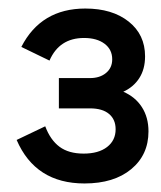

<svg xmlns="http://www.w3.org/2000/svg" viewBox="-20 -829 378 450"><path d="M178 -399Q63 -399 19 -501L86 -533Q98 -501 119.5 -485Q141 -469 176 -469Q211 -469 231 -484.5Q251 -500 251 -526Q251 -549 235.5 -562Q220 -575 191 -575H118V-646H191Q214 -646 228.5 -658Q243 -670 243 -690Q243 -713 225 -726.5Q207 -740 177 -740Q119 -740 96 -687L30 -719Q76 -809 180 -809Q243 -809 281.5 -778.5Q320 -748 320 -697Q320 -667 306.5 -646Q293 -625 269 -614Q297 -602 312.5 -578Q328 -554 328 -521Q328 -466 287.5 -432.5Q247 -399 178 -399Z"/></svg>

Font: NT Somic Medium
Style: Regular
Weight: 500
Designer: Ravid Balaliev — lead type designer, mastering
Michael Voronin — secret advisor, marketing
Ivan Kovalenko — best boy
Foundry: NT Type
Version: Version 0.7